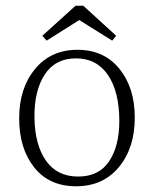

<svg xmlns="http://www.w3.org/2000/svg" viewBox="-20 -739 558 671"><path d="M397 -316Q397 -418 357.5 -476.5Q318 -535 245.5 -535Q173 -535 136 -478Q99 -421 100.5 -326.5Q102 -232 141 -177Q180 -122 253 -122Q326 -122 361.5 -175.5Q397 -229 397 -316ZM250.5 -565Q343 -565 397 -499Q451 -433 451 -327.5Q451 -222 395.5 -155Q340 -88 246 -88Q152 -88 99.5 -154Q47 -220 47 -325.5Q47 -431 102.5 -498Q158 -565 250.5 -565ZM386 -614 372 -597 257 -669 143 -597 128 -614 244 -719H271Z"/></svg>

Font: Halant Light
Style: Regular
Weight: 300
Designer: Hitesh Malaviya (Devanagari), Satya Rajpurohit (Latin)
Foundry: Indian Type Foundry
Version: Version 1.101;PS 1.0;hotconv 1.0.78;makeotf.lib2.5.61930; tt